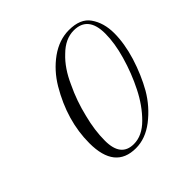

<svg xmlns="http://www.w3.org/2000/svg" viewBox="-127 -536 652 652"><g transform="rotate(-45 198.5 -210.5)"><path d="M169.2 11.7Q69.2 11.7 69.2 -112.5Q69.2 -220 130.8 -324.2Q159.2 -371.7 201.7 -402.5Q245 -433.3 291.7 -433.3Q346.7 -433.3 369.2 -400.8Q393.3 -366.7 393.3 -316.7Q393.3 -267.5 375.8 -210Q357.5 -151.7 330 -103.3Q301.7 -55 257.5 -20.8Q215 11.7 169.2 11.7ZM112.5 -80.8Q112.5 -3.3 174.2 -3.3Q214.2 -3.3 250 -39.2Q286.7 -75.8 312.5 -127.5Q338.3 -178.3 355 -236.7Q370.8 -291.7 370.8 -337.5Q370.8 -420.8 302.5 -420.8Q261.7 -420.8 225.8 -385Q190 -351.7 165.8 -296.7Q140.8 -245 126.7 -185.8Q112.5 -130.8 112.5 -80.8Z"/></g></svg>

Font: Sirivennela
Style: Regular
Weight: 400
Designer: Appaji Ambarisha Darbha
Foundry: Appaji Ambarisha Darbha
Version: Version 1.00; ttfautohint (v1.8.4.7-5d5b)